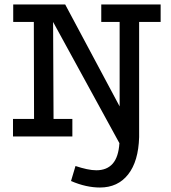

<svg xmlns="http://www.w3.org/2000/svg" viewBox="-20 -609 764 857"><path d="M426 228Q396 228 364 221Q332 214 297 199L317 132Q344 141 367.5 146Q391 151 410 151Q457 151 483 121.5Q509 92 513 30L217 -511L219 -78H303V0H38V-78H132L131 -511H39V-589H271L514 -134V-511H432V-589H697V-511H601V3Q598 111 552 169.5Q506 228 426 228Z"/></svg>

Font: Podkova Medium
Style: Regular
Weight: 500
Designer: Ilya Yudin
Foundry: Cyreal (www.cyreal.org)
Version: Version 2.103